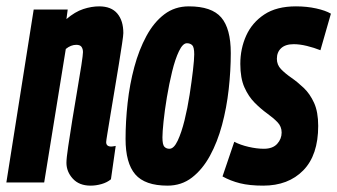

<svg xmlns="http://www.w3.org/2000/svg" viewBox="-36 -574 1061 604"><path d="M70 -544H177L173 -514Q200 -537 226 -545.5Q252 -554 276 -554Q314 -554 333 -531.5Q352 -509 352 -470Q352 -463 348 -436.5Q344 -410 338 -372.5Q332 -335 325 -294Q318 -253 312 -216Q306 -179 302 -155Q298 -131 298 -127Q298 -113 314 -113Q316 -113 319.5 -113.5Q323 -114 328 -115L313 -10Q301 0 283.5 5Q266 10 249 10Q213 10 193 -12Q173 -34 173 -62Q173 -76 178.5 -113Q184 -150 191.5 -197Q199 -244 207 -290Q215 -336 220 -369Q225 -402 225 -410Q225 -420 220.5 -426.5Q216 -433 204 -433Q187 -433 171 -420L103 0H-16Z M491 10Q420 10 389.5 -25.5Q359 -61 359 -137Q359 -192 365.5 -250.5Q372 -309 386.5 -363Q401 -417 424.5 -460.5Q448 -504 481 -529Q514 -554 558 -554Q630 -554 660 -519Q690 -484 690 -407Q690 -352 683.5 -293.5Q677 -235 662.5 -181Q648 -127 624.5 -84Q601 -41 568 -15.5Q535 10 491 10ZM497 -106Q511 -106 523 -131.5Q535 -157 544.5 -195.5Q554 -234 560.5 -276Q567 -318 571 -352.5Q575 -387 575 -403Q575 -426 568.5 -432Q562 -438 552 -438Q539 -438 527 -413Q515 -388 505.5 -349Q496 -310 489 -268Q482 -226 478.5 -192Q475 -158 475 -142Q475 -119 481 -112.5Q487 -106 497 -106Z M664 -19 701 -128Q720 -118 746 -112Q772 -106 794 -106Q822 -106 836 -121.5Q850 -137 850 -157Q850 -176 837 -189.5Q824 -203 804.5 -217Q785 -231 765.5 -250.5Q746 -270 733 -299Q720 -328 720 -373Q720 -421 738.5 -462Q757 -503 795.5 -528.5Q834 -554 895 -554Q929 -554 958.5 -547.5Q988 -541 1005 -531L972 -416Q952 -424 929.5 -429.5Q907 -435 888 -435Q862 -435 848.5 -422.5Q835 -410 835 -389Q835 -370 848 -356.5Q861 -343 880.5 -329.5Q900 -316 919.5 -297.5Q939 -279 952 -250.5Q965 -222 965 -178Q965 -86 918 -38Q871 10 792 10Q749 10 719 2.5Q689 -5 664 -19Z"/></svg>

Font: Georama ExtraCondensed
Style: Bold Italic
Weight: 700
Width: 2
Italic angle: -9°
Designer: Jean-Baptiste Levee
Foundry: Production Type
Version: Version 1.000